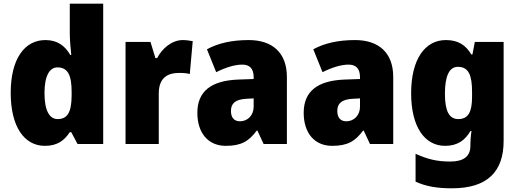

<svg xmlns="http://www.w3.org/2000/svg" viewBox="-20 -780 2808 1040"><path d="M223 10C291 10 328 -19 358 -64H366L400 0H539V-760H358V-603C358 -566 362 -518 366 -482H361C332 -532 291 -563 226 -563C113 -563 38 -461 38 -277C38 -93 112 10 223 10ZM292 -135C249 -135 221 -179 221 -276C221 -370 249 -415 291 -415C349 -415 368 -370 368 -282V-261C367 -174 347 -135 292 -135Z M970 -563C910 -563 857 -516 831 -465H822L795 -553H660V0H840V-274C840 -364 895 -385 949 -385C978 -385 995 -383 1008 -379L1024 -557C1009 -560 988 -563 970 -563Z M1327 -563C1236 -563 1161 -546 1101 -513L1151 -389C1203 -415 1252 -430 1292 -430C1331 -430 1354 -410 1354 -362V-352L1269 -349C1126 -343 1049 -287 1049 -169C1049 -59 1108 10 1203 10C1287 10 1328 -15 1371 -73H1374L1408 0H1534V-363C1534 -494 1456 -563 1327 -563ZM1316 -245 1354 -247V-202C1354 -155 1321 -123 1280 -123C1250 -123 1231 -141 1231 -179C1231 -220 1255 -242 1316 -245Z M1903 -563C1812 -563 1737 -546 1677 -513L1727 -389C1779 -415 1828 -430 1868 -430C1907 -430 1930 -410 1930 -362V-352L1845 -349C1702 -343 1625 -287 1625 -169C1625 -59 1684 10 1779 10C1863 10 1904 -15 1947 -73H1950L1984 0H2110V-363C2110 -494 2032 -563 1903 -563ZM1892 -245 1930 -247V-202C1930 -155 1897 -123 1856 -123C1826 -123 1807 -141 1807 -179C1807 -220 1831 -242 1892 -245Z M2395 -563C2282 -563 2207 -459 2207 -275C2207 -93 2280 10 2391 10C2460 10 2500 -22 2528 -70H2534C2530 -46 2528 -18 2528 1V10C2528 68 2490 95 2419 95C2346 95 2295 82 2231 53V204C2288 230 2348 240 2428 240C2620 240 2708 150 2708 -17V-553H2552L2539 -485H2533C2503 -535 2463 -563 2395 -563ZM2460 -418C2519 -418 2537 -372 2537 -281V-256C2537 -174 2517 -135 2462 -135C2414 -135 2390 -177 2390 -272C2390 -369 2414 -418 2460 -418Z"/></svg>

Font: Noto Sans Devanagari UI SemiCondensed Black
Style: Regular
Weight: 900
Width: 4
Designer: Jelle Bosma - Monotype Design Team
Foundry: Monotype Imaging Inc.
Version: Version 2.004